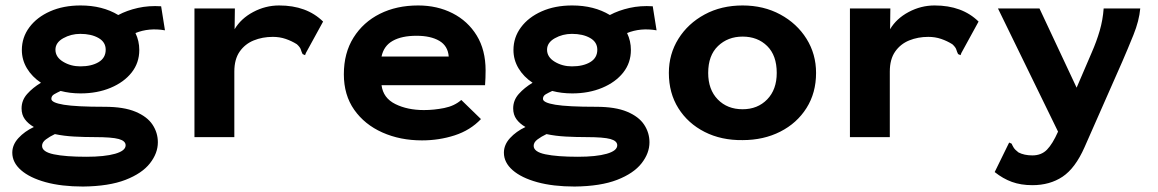

<svg xmlns="http://www.w3.org/2000/svg" viewBox="-20 -502 4240 703"><path d="M275 -160Q236 -160 202 -169Q189 -163 178.5 -157Q168 -151 168 -140Q168 -126 213.5 -118.5Q259 -111 363 -111Q433 -111 476 -93Q519 -75 538.5 -45.5Q558 -16 558 19Q558 59 529 96Q500 133 439.5 156.5Q379 180 284 181Q205 181 147 165Q89 149 57 121Q25 93 25 57Q25 28 47.5 3.5Q70 -21 104 -37Q83 -49 71 -65.5Q59 -82 59 -105Q59 -135 79.5 -158Q100 -181 130 -199Q97 -221 78.5 -252Q60 -283 60 -319Q60 -365 87.5 -402Q115 -439 163.5 -460.5Q212 -482 275 -482Q355 -482 413 -447Q445 -464 485 -473Q525 -482 570 -479L584 -391Q525 -401 476 -381Q490 -352 490 -319Q490 -272 462 -236.5Q434 -201 385 -180.5Q336 -160 275 -160ZM274 -259Q315 -259 341 -274.5Q367 -290 367 -320Q367 -348 340.5 -363Q314 -378 274 -378Q240 -378 211.5 -362Q183 -346 183 -320Q183 -293 211 -276Q239 -259 274 -259ZM134 32Q134 54 177 63Q220 72 296 72Q363 72 401.5 61Q440 50 440 30Q440 14 415 7Q390 0 326 0Q289 0 251.5 -2Q214 -4 181 -11Q162 -2 148 8.5Q134 19 134 32Z M692 -471H840L839 -395Q862 -434 907 -458Q952 -482 1002 -482Q1103 -482 1163 -423L1100 -308L1097 -300L1088 -304Q1084 -312 1081.5 -320.5Q1079 -329 1067 -340Q1048 -352 1026 -359.5Q1004 -367 979 -367Q941 -367 909 -354Q877 -341 857.5 -313Q838 -285 838 -240V0H692Z M1525 12Q1445 12 1380 -17Q1315 -46 1277 -100Q1239 -154 1239 -230Q1239 -308 1274.5 -364.5Q1310 -421 1371 -451.5Q1432 -482 1511 -482Q1581 -482 1637 -453.5Q1693 -425 1725.5 -372Q1758 -319 1758 -244Q1758 -233 1757.5 -217Q1757 -201 1756 -190H1377Q1383 -143 1427.5 -121Q1472 -99 1532 -99Q1569 -99 1606.5 -106.5Q1644 -114 1669 -136L1741 -66Q1702 -25 1645 -6.5Q1588 12 1525 12ZM1377 -295H1623Q1620 -334 1588.5 -352.5Q1557 -371 1505 -371Q1451 -371 1418 -352.5Q1385 -334 1377 -295Z M2075 -160Q2036 -160 2002 -169Q1989 -163 1978.5 -157Q1968 -151 1968 -140Q1968 -126 2013.5 -118.5Q2059 -111 2163 -111Q2233 -111 2276 -93Q2319 -75 2338.5 -45.5Q2358 -16 2358 19Q2358 59 2329 96Q2300 133 2239.5 156.5Q2179 180 2084 181Q2005 181 1947 165Q1889 149 1857 121Q1825 93 1825 57Q1825 28 1847.5 3.5Q1870 -21 1904 -37Q1883 -49 1871 -65.5Q1859 -82 1859 -105Q1859 -135 1879.5 -158Q1900 -181 1930 -199Q1897 -221 1878.5 -252Q1860 -283 1860 -319Q1860 -365 1887.5 -402Q1915 -439 1963.5 -460.5Q2012 -482 2075 -482Q2155 -482 2213 -447Q2245 -464 2285 -473Q2325 -482 2370 -479L2384 -391Q2325 -401 2276 -381Q2290 -352 2290 -319Q2290 -272 2262 -236.5Q2234 -201 2185 -180.5Q2136 -160 2075 -160ZM2074 -259Q2115 -259 2141 -274.5Q2167 -290 2167 -320Q2167 -348 2140.5 -363Q2114 -378 2074 -378Q2040 -378 2011.5 -362Q1983 -346 1983 -320Q1983 -293 2011 -276Q2039 -259 2074 -259ZM1934 32Q1934 54 1977 63Q2020 72 2096 72Q2163 72 2201.5 61Q2240 50 2240 30Q2240 14 2215 7Q2190 0 2126 0Q2089 0 2051.5 -2Q2014 -4 1981 -11Q1962 -2 1948 8.5Q1934 19 1934 32Z M2699 11Q2621 12 2560 -19Q2499 -50 2464 -105.5Q2429 -161 2429 -235Q2429 -304 2464 -360Q2499 -416 2560 -449Q2621 -482 2699 -482Q2776 -482 2837 -449Q2898 -416 2933 -360Q2968 -304 2968 -235Q2968 -162 2933 -106.5Q2898 -51 2837 -20Q2776 11 2699 11ZM2699 -102Q2754 -102 2789 -138Q2824 -174 2824 -235Q2824 -299 2789 -333.5Q2754 -368 2699 -368Q2645 -368 2609 -333.5Q2573 -299 2573 -235Q2573 -174 2608 -138Q2643 -102 2699 -102Z M3092 -471H3240L3239 -395Q3262 -434 3307 -458Q3352 -482 3402 -482Q3503 -482 3563 -423L3500 -308L3497 -300L3488 -304Q3484 -312 3481.5 -320.5Q3479 -329 3467 -340Q3448 -352 3426 -359.5Q3404 -367 3379 -367Q3341 -367 3309 -354Q3277 -341 3257.5 -313Q3238 -285 3238 -240V0H3092Z M3760 176Q3718 176 3685 164Q3652 152 3622 128L3671 28L3675 20L3684 24Q3687 31 3691.5 38.5Q3696 46 3709 56Q3730 67 3760 67Q3793 67 3813.5 46Q3834 25 3854 -20L3634 -471H3786L3922 -181L3977 -309Q3995 -350 4006.5 -389.5Q4018 -429 4021 -471H4155Q4151 -426 4130 -374Q4109 -322 4089 -276L3951 37Q3917 114 3870.5 145Q3824 176 3760 176Z"/></svg>

Font: Inconsolata Expanded Black
Style: Regular
Weight: 900
Width: 7
Monospace: yes
Designer: Raph Levien, Cyreal, Brenton Simpson
Foundry: Raph Levien, Cyreal, Google
Version: Version 3.001; ttfautohint (v1.8.2.53-6de2)